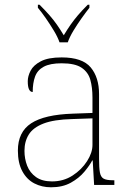

<svg xmlns="http://www.w3.org/2000/svg" viewBox="-20 -786 557 816"><path d="M197 10Q158 10 126 -6.5Q94 -23 75 -58Q56 -93 56 -146Q56 -225 112.5 -262Q169 -299 290 -303L373 -306V-371Q373 -414 364 -446.5Q355 -479 327 -498Q299 -517 242 -517Q193 -517 166 -502.5Q139 -488 129 -460.5Q119 -433 119 -395Q109 -395 103.5 -406Q98 -417 98 -441Q98 -462 110 -485.5Q122 -509 153.5 -525.5Q185 -542 242 -542Q330 -542 365.5 -499.5Q401 -457 401 -386V-110Q401 -73 404.5 -53.5Q408 -34 420 -27Q432 -20 459 -20H466V0H380L374 -104H372Q361 -83 338.5 -56Q316 -29 281 -9.5Q246 10 197 10ZM201 -15Q250 -15 288.5 -40Q327 -65 350 -101Q373 -137 373 -170V-283L287 -280Q209 -278 165 -261Q121 -244 102.5 -214.5Q84 -185 84 -145Q84 -111 95.5 -81.5Q107 -52 133 -33.5Q159 -15 201 -15ZM233 -606Q225 -629 209 -655.5Q193 -682 175 -708Q157 -734 141 -753V-766H148Q173 -741 190.5 -721Q208 -701 222 -681Q236 -661 251 -636Q266 -661 280 -681Q294 -701 311 -721Q328 -741 353 -766H360V-753Q345 -734 326.5 -708Q308 -682 292 -655.5Q276 -629 268 -606Z"/></svg>

Font: Noto Serif Hebrew Thin
Style: Regular
Weight: 250
Version: Version 2.003